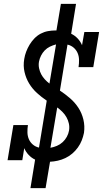

<svg xmlns="http://www.w3.org/2000/svg" viewBox="-20 -863 540 990"><path d="M137 107 161 -40Q142 -49 127.5 -64.5Q113 -80 105 -99L95 -37H19L49 -218H124Q121 -199 121.5 -180Q122 -161 129 -145Q136 -129 149.5 -117.5Q163 -106 181 -102L221 -344Q194 -362 170.5 -383.5Q147 -405 130.5 -432Q114 -459 106.5 -491.5Q99 -524 105 -559Q108 -578 115 -596.5Q122 -615 132.5 -632.5Q143 -650 157.5 -665Q172 -680 190 -689.5Q208 -699 227.5 -702.5Q247 -706 266 -706Q268 -706 269 -706Q270 -706 271 -706L294 -843H372L347 -689Q366 -680 380.5 -664.5Q395 -649 403 -630L415 -698H491L461 -517H385Q388 -536 387.5 -555Q387 -574 380 -590Q373 -606 359.5 -617.5Q346 -629 328 -633L289 -396Q316 -378 341 -356.5Q366 -335 384 -307.5Q402 -280 410 -246.5Q418 -213 413 -178Q409 -158 401.5 -139Q394 -120 381.5 -102.5Q369 -85 352.5 -71Q336 -57 317 -48Q298 -39 278 -34.5Q258 -30 238 -29L215 107ZM235 -432 269 -634Q253 -630 237.5 -622.5Q222 -615 210.5 -603Q199 -591 191.5 -576Q184 -561 181 -545Q178 -528 181.5 -511Q185 -494 192.5 -480Q200 -466 211 -454Q222 -442 235 -432ZM240 -101Q257 -104 273.5 -111Q290 -118 303 -130Q316 -142 324.5 -157.5Q333 -173 336 -190Q339 -209 335 -226.5Q331 -244 322.5 -259Q314 -274 301.5 -286.5Q289 -299 275 -309Z"/></svg>

Font: Iosevka Gothic
Style: Italic
Weight: 400
Italic angle: -9°
Monospace: yes
Designer: Belleve Invis
Foundry: Belleve Invis
Version: Version 15.5.1; ttfautohint (v1.8.4)